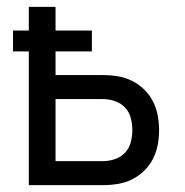

<svg xmlns="http://www.w3.org/2000/svg" viewBox="-20 -540 540 560"><path d="M64 0V-390H18V-451H64V-520H142V-451H248V-390H142V-321H280Q302 -321 323.5 -317.5Q345 -314 364.5 -304.5Q384 -295 400 -279.5Q416 -264 426 -244.5Q436 -225 440 -203.5Q444 -182 444 -161Q444 -139 440 -117.5Q436 -96 426 -76.5Q416 -57 400 -41.5Q384 -26 364.5 -16.5Q345 -7 323.5 -3.5Q302 0 280 0ZM142 -70H280Q298 -70 315.5 -76Q333 -82 345 -95Q357 -108 361.5 -125.5Q366 -143 366 -161Q366 -178 361.5 -195.5Q357 -213 345 -226Q333 -239 315.5 -245Q298 -251 280 -251H142Z"/></svg>

Font: Iosevka
Style: Regular
Weight: 400
Monospace: yes
Designer: Belleve Invis
Foundry: Belleve Invis
Version: Version 33.2.3; ttfautohint (v1.8.4)